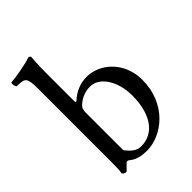

<svg xmlns="http://www.w3.org/2000/svg" viewBox="-207 -797 907 907"><g transform="rotate(-45 246.5 -343.0)"><path d="M167 -394C161 -388 157 -390 157 -399V-583C157 -648 161 -688 161 -688C161 -695 157 -698 148 -698C123 -688 48 -674 8 -671C6 -663 8 -647 14 -641C17 -641 20 -641 23 -641C67 -638 78 -638 78 -559V-71C78 -32 77 -14 74 0C79 8 84 12 96 12C102 6 112 -3 120 -12C130 -24 136 -24 147 -15C170 4 200 10 235 10C337 10 456 -83 456 -242C456 -364 366 -439 279 -439C236 -439 198 -422 167 -394ZM174 -363C200 -386 230 -395 259 -395C320 -395 370 -321 370 -224C370 -110 324 -24 229 -24C198 -24 177 -46 157 -71V-321C157 -342 161 -352 174 -363Z"/></g></svg>

Font: Libertinus Serif
Style: Regular
Weight: 400
Designer: Philipp H. Poll, Khaled Hosny
Foundry: Caleb Maclennan
Version: Version 7.050;RELEASE